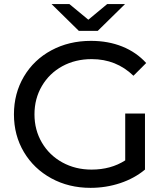

<svg xmlns="http://www.w3.org/2000/svg" viewBox="-20 -907 812 935"><path d="M47.9 -350.1Q47.9 -452.1 96.4 -534.2Q145 -616.2 230.5 -662.1Q315.9 -708 422.9 -708Q506.8 -708 575.4 -680.4Q644 -652.8 691.9 -600.1L629.9 -538.1Q545.9 -619.1 426.8 -619.1Q346.7 -619.1 283.4 -584.5Q220.2 -549.8 184.1 -488.3Q147.9 -426.8 147.9 -350.1Q147.9 -273.9 184.1 -212.4Q220.2 -150.9 283.7 -116Q347.2 -81.1 425.8 -81.1Q520 -81.1 589.8 -126V-354H686V-81.1Q634.3 -38.1 565.2 -15.1Q496.1 7.8 420.9 7.8Q314.9 7.8 230 -38.6Q145 -85 96.4 -166.5Q47.9 -248 47.9 -350.1ZM231 -887.2H317.9L410.2 -811L502 -887.2H588.9L456.1 -756.8H363.8Z"/></svg>

Font: Montserrat Medium
Style: Regular
Weight: 500
Designer: Julieta Ulanovsky
Foundry: Julieta Ulanovsky
Version: Version 7.200